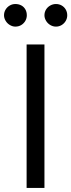

<svg xmlns="http://www.w3.org/2000/svg" viewBox="-53 -926 352 946"><path d="M166 0H78.1V-707H166ZM-33.2 -850.6Q-33.2 -866.2 -25.4 -878.9Q-17.6 -891.6 -4.9 -898.9Q7.8 -906.2 22.5 -906.2Q39.1 -906.2 51.8 -899.4Q64.5 -892.6 71.8 -879.9Q79.1 -867.2 79.1 -850.6Q79.1 -835.9 71.8 -823.2Q64.5 -810.5 51.8 -802.7Q39.1 -794.9 22.5 -794.9Q8.8 -794.9 -4.4 -802.7Q-17.6 -810.5 -25.4 -823.7Q-33.2 -836.9 -33.2 -850.6ZM166 -850.6Q166 -866.2 173.8 -878.9Q181.6 -891.6 194.8 -898.9Q208 -906.2 222.7 -906.2Q238.3 -906.2 251 -898.9Q263.7 -891.6 271 -878.9Q278.3 -866.2 278.3 -850.6Q278.3 -835.9 271 -823.2Q263.7 -810.5 251 -802.7Q238.3 -794.9 222.7 -794.9Q208 -794.9 194.8 -802.7Q181.6 -810.5 173.8 -823.7Q166 -836.9 166 -850.6Z"/></svg>

Font: Pretendard Std Variable
Style: Regular
Weight: 400
Designer: Base glyphs from Inter by Rasmus Andersson; Hangeul glyphs from Noto Sans CJK(Source Han Sans) by Jang Soo-young and Kan
Foundry: Kil Hyung-jin
Version: Version 1.309;Glyphs 3.2 (3225)